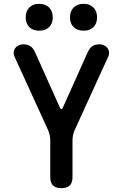

<svg xmlns="http://www.w3.org/2000/svg" viewBox="-20 -971 640 1001"><path d="M300 10Q271 10 256.5 -4Q242 -18 242 -48V-240Q242 -254 239 -267Q236 -280 231 -292L56 -675Q50 -689 51.5 -700.5Q53 -712 60 -721Q67 -730 78 -735Q89 -740 101 -740Q123 -740 138 -730.5Q153 -721 164 -696L290 -415Q295 -402 300 -402Q305 -402 310 -415L436 -696Q447 -721 462 -730.5Q477 -740 499 -740Q511 -740 522 -735Q533 -730 540 -721Q547 -712 548.5 -700.5Q550 -689 544 -675L369 -292Q364 -280 361 -267Q358 -254 358 -240V-48Q358 -18 343.5 -4Q329 10 300 10ZM416 -811Q383 -811 364 -829.5Q345 -848 345 -880Q345 -913 364 -932Q383 -951 416 -951Q448 -951 467 -932Q486 -913 486 -880Q486 -848 467 -829.5Q448 -811 416 -811ZM184 -811Q152 -811 133 -829.5Q114 -848 114 -880Q114 -913 133 -932Q152 -951 184 -951Q217 -951 236 -932Q255 -913 255 -880Q255 -848 236 -829.5Q217 -811 184 -811Z"/></svg>

Font: Maple Mono NL SemiBold
Style: Regular
Weight: 600
Monospace: yes
Designer: subframe7536
Version: Version 7.000